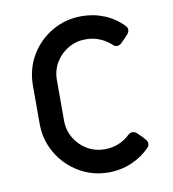

<svg xmlns="http://www.w3.org/2000/svg" viewBox="-71 -643 646 719"><g transform="rotate(-10 252.0 -284.0)"><path d="M286 13Q224 13 173 -17.5Q122 -48 92 -99Q62 -150 62 -212V-356Q62 -419 92 -470Q122 -521 173 -551Q224 -581 286 -581Q332 -581 373 -564Q414 -547 444 -515Q450 -509 450 -501Q450 -492 443 -484Q437 -477 429.5 -469.5Q422 -462 414 -454Q407 -448 398 -448Q389 -448 382 -456Q363 -473 339 -483Q315 -493 286 -493Q250 -493 220 -475.5Q190 -458 172 -428Q154 -398 154 -361V-207Q154 -171 172 -140.5Q190 -110 220 -92.5Q250 -75 286 -75Q315 -75 339 -85Q363 -95 382 -113Q389 -120 398 -120Q407 -120 414 -114Q421 -107 428.5 -100Q436 -93 443 -84Q450 -77 450 -68Q450 -59 444 -53Q414 -22 373 -4.5Q332 13 286 13Z"/></g></svg>

Font: Miriam Libre Medium
Style: Regular
Weight: 500
Version: Version 2.000